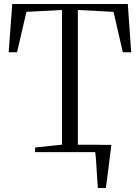

<svg xmlns="http://www.w3.org/2000/svg" viewBox="-20 -763 702 963"><path d="M363 -37H481.5V-9H363ZM471 180Q469 156.5 467.2 130.8Q465.5 105 464.2 80.2Q463 55.5 461.2 34.2Q459.5 13 457.5 -1.5L423.5 -36.5H538.5Q536 -16 533.2 5.5Q530.5 27 527.8 49.5Q525 72 522.2 94.2Q519.5 116.5 516.5 138.2Q513.5 160 511 180ZM291 -37.5V-713L112.5 -703.5L65.5 -501H23.5L41.5 -743H621L638 -501H596L549.5 -703.5L370.5 -713V-37.5L508 -23V0H156V-23Z"/></svg>

Font: Merriweather 120pt Light
Style: Regular
Weight: 300
Version: Version 2.100